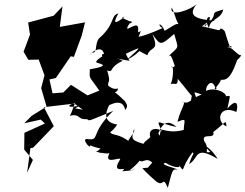

<svg xmlns="http://www.w3.org/2000/svg" viewBox="-20 -790 1185 928"><path d="M547 -351C556 -380 547 -341 503 -376C499 -401 518 -384 498 -449C533 -439 501 -462 573 -496C545 -512 508 -512 606 -496C564 -568 576 -580 575 -524C661 -563 678 -577 592 -500C685 -548 625 -555 692 -523C708 -570 753 -539 716 -626C757 -567 756 -570 822 -626C844 -544 850 -575 781 -505C808 -531 803 -534 831 -454C823 -499 833 -458 807 -466C824 -485 815 -384 802 -383C823 -392 840 -369 839 -409C919 -316 918 -291 921 -370C886 -277 907 -263 937 -257C938 -344 889 -356 955 -333C902 -316 899 -283 859 -298C886 -299 853 -268 838 -201C887 -222 869 -207 868 -162C819 -150 798 -155 759 -164C741 -111 771 -131 732 -153C752 -157 703 -186 740 -129C757 -183 783 -222 833 -176C730 -198 734 -225 767 -143C765 -173 692 -181 706 -129C715 -125 634 -85 700 -87C608 -113 615 -115 627 -164C643 -160 576 -91 606 -105C550 -147 530 -132 512 -150C539 -172 537 -177 547 -188C483 -198 486 -238 507 -281C564 -310 581 -283 585 -258C599 -277 596 -281 583 -302C567 -314 514 -379 496 -341L522 -334ZM368 -281C306 -264 298 -281 346 -294C338 -291 322 -224 314 -230C373 -243 348 -211 402 -214C410 -202 414 -208 527 -254C411 -142 467 -109 402 -118C366 -123 434 -46 412 -103C406 -101 394 -88 466 -72C431 -40 438 -71 484 -41C426 -71 524 -25 519 -67C464 19 564 -36 561 -20C508 62 610 6 570 38C614 36 663 24 607 33C692 -35 664 -57 655 -13C674 -1 685 -32 716 -4C685 28 709 18 668 23C668 23 692 50 727 80C775 125 763 51 791 118C813 35 812 24 839 30C829 22 743 4 781 -3C813 19 859 25 845 8C878 50 847 29 911 -54C920 -44 912 -53 894 3C943 -25 918 -90 1032 -22C1001 -76 942 -108 997 -55C960 -49 998 -66 967 -108C953 -152 1021 -112 1011 -152C1074 -200 1070 -215 1075 -179C1021 -201 1039 -287 1122 -249C1129 -262 1136 -331 1079 -265C1095 -347 1100 -323 1055 -324C1104 -314 1037 -378 976 -351C973 -374 1003 -414 1020 -368C1011 -345 1039 -372 1022 -365C1075 -427 1033 -415 1011 -409C1060 -406 1084 -378 1126 -499C1081 -462 1170 -531 1137 -524C1099 -551 1086 -583 1064 -541C1096 -590 1110 -552 1091 -563C1061 -645 1075 -639 1047 -653C1038 -638 1048 -643 956 -663C1043 -720 950 -729 990 -654C996 -704 1047 -692 1059 -744C983 -722 1040 -733 990 -680C997 -711 991 -699 984 -688C969 -635 947 -680 1021 -690C893 -697 900 -730 930 -770C906 -745 795 -702 810 -754C837 -702 830 -639 893 -679C819 -686 816 -657 870 -630C830 -686 854 -687 776 -641C756 -687 736 -673 765 -654C705 -627 680 -619 650 -612C676 -677 642 -604 648 -651C650 -701 563 -610 607 -678C645 -712 545 -651 619 -681C596 -694 552 -706 582 -709C533 -670 525 -676 552 -725C513 -716 539 -674 458 -604C436 -574 453 -532 425 -536C378 -494 489 -613 484 -504C519 -520 443 -558 487 -490C524 -556 435 -499 446 -488C480 -478 506 -471 414 -455C413 -403 408 -428 460 -352L403 -329L323 -380L286 -343L234 -339L219 -406L250 -413L322 -518L337 -515L375 -618L391 -682L269 -660L282 -759L239 -714L116 -681L125 -623L94 -540L117 -501L167 -502L195 -426L179 -364L205 -275L133 -230L97 -194L177 -212L197 -193L98 -148L97 -67L139 -17L111 45L127 -74L140 -76L240 -180L192 -272L336 -289V-292L380 -260L343 -266Z"/></svg>

Font: Hussar Lance
Style: ExBdObl
Weight: 700
Foundry: Cannot Into Space Fonts, PlusOne Fonts
Version: Version 2.270